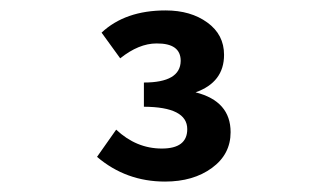

<svg xmlns="http://www.w3.org/2000/svg" viewBox="-20 -780 640 372"><path d="M342.8 -529.8Q342.8 -572.8 258.8 -573.2V-620.1Q329.6 -620.1 330.1 -662.1Q330.1 -696.3 283.2 -695.8Q249 -695.8 212.9 -667L176.8 -716.8Q222.7 -759.8 300.8 -759.8Q349.6 -759.8 381.8 -736.3Q414.1 -712.9 414.1 -673.8Q414.1 -620.6 358.9 -601.1Q426.8 -584 426.8 -523.9Q426.8 -481 390.6 -454.6Q354.5 -428.2 299.8 -428.2Q224.1 -428.2 168 -476.1L205.1 -528.8Q244.1 -492.2 293.5 -492.2Q342.8 -492.2 342.8 -529.8Z"/></svg>

Font: SourceCodePro-Semibold
Style: Regular
Weight: 600
Monospace: yes
Designer: Paul D. Hunt
Foundry: Adobe Systems Incorporated
Version: Version 1.009;PS 1.000;hotconv 1.0.70;makeotf.lib2.5.5900